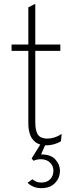

<svg xmlns="http://www.w3.org/2000/svg" viewBox="-20 -742 398 996"><path d="M221 12Q174.5 12 150.8 -17.2Q127 -46.5 127 -104V-478H40V-511H127V-704L163 -722V-511H293V-478H163V-109Q163 -62.5 177.2 -42.8Q191.5 -23 225 -23Q263 -23 300 -47L296 -9Q281 0.5 260.5 6.2Q240 12 221 12ZM194 234Q171 234 153 226.2Q135 218.5 123 206L148 188Q155.5 194 166.5 199.5Q177.5 205 193 205Q224 205 240.5 187.5Q257 170 257 144Q257 117.5 238.8 100.8Q220.5 84 192 84Q182.5 84 172.8 85.8Q163 87.5 154 92L144 80L194 0H219L193 59Q244 59 267.5 85.5Q291 112 291 143Q291 181 265.5 207.5Q240 234 194 234Z"/></svg>

Font: Overpass Thin
Style: Regular
Weight: 250
Designer: Delve Withrington, Dave Bailey, Thomas Jockin
Foundry: Delve Fonts LLC
Version: Version 4.000